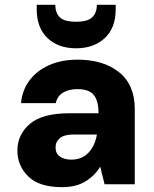

<svg xmlns="http://www.w3.org/2000/svg" viewBox="-20 -763 638 795"><path d="M237 12Q142 12 97 -32.5Q52 -77 52 -139Q52 -206 103.5 -250Q155 -294 267 -294H388Q388 -345 368.5 -369.5Q349 -394 300 -394Q265 -394 241 -379.5Q217 -365 211 -336H67Q72 -390 102.5 -430.5Q133 -471 184 -493.5Q235 -516 301 -516Q408 -516 473 -464Q538 -412 538 -312V0H413L395 -73Q373 -36 334 -12Q295 12 237 12ZM275 -102Q320 -102 347 -131.5Q374 -161 381 -205V-206H284Q246 -206 228 -191Q210 -176 210 -153Q210 -127 228.5 -114.5Q247 -102 275 -102ZM295 -563Q221 -563 176.5 -605.5Q132 -648 132 -725V-743H209Q209 -710 227.5 -691.5Q246 -673 295 -673Q343 -673 362 -691.5Q381 -710 381 -743H459V-724Q459 -647 413.5 -605Q368 -563 295 -563Z"/></svg>

Font: DM Sans Black
Style: Regular
Weight: 900
Designer: Colophon Foundry, Jonny Pinhorn
Foundry: Colophon Foundry
Version: Version 4.004; ttfautohint (v1.8.4.7-5d5b)